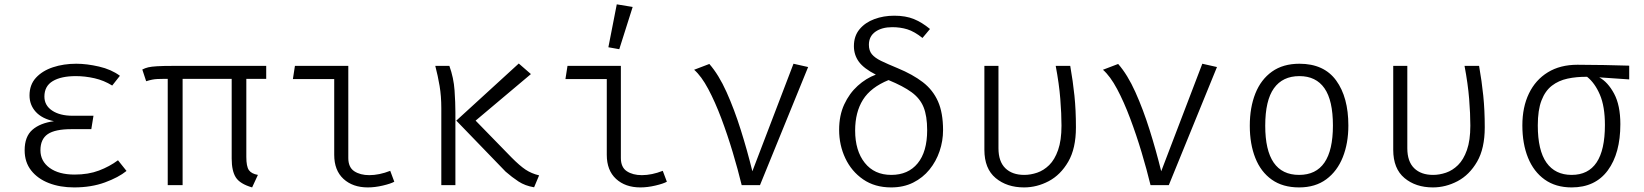

<svg xmlns="http://www.w3.org/2000/svg" viewBox="-20 -836 7425 867"><path d="M392.3 -252.8H302.6Q228.7 -252.8 195.6 -230.3Q162.6 -207.7 162.6 -157.4Q162.6 -108.2 204.1 -77.9Q245.6 -47.7 316.9 -47.7Q379 -47.7 426.9 -65.9Q474.9 -84.1 512.8 -112.3L551.3 -64.1Q515.4 -34.9 453.8 -12.3Q392.3 10.3 314.4 10.3Q251.3 10.3 200.8 -9.2Q150.3 -28.7 120.8 -66.2Q91.3 -103.6 91.3 -157.4Q91.3 -219.5 126.4 -250Q161.5 -280.5 223.6 -288.7Q169.7 -300 141.5 -331Q113.3 -362.1 113.3 -405.1Q113.3 -453.3 142.3 -484.9Q171.3 -516.4 219.2 -532.3Q267.2 -548.2 324.6 -548.2Q371.8 -548.2 427.2 -535.4Q482.6 -522.6 521.5 -493.8L486.7 -449.7Q449.7 -472.8 406.9 -482.6Q364.1 -492.3 322.6 -492.3Q255.9 -492.3 218.2 -469.7Q180.5 -447.2 180.5 -400Q180.5 -360 215.4 -336.7Q250.3 -313.3 308.2 -313.3H402.1Z M1182.1 -538.5V-480H1092.3V-127.2Q1092.3 -84.6 1103.8 -67.9Q1115.4 -51.3 1144.6 -46.2L1118.5 10.3Q1063.6 -5.6 1044.9 -34.9Q1026.2 -64.1 1026.2 -120V-480H804.6V0H737.4V-480H726.2Q703.6 -480 690.8 -479.2Q677.9 -478.5 667.4 -476.4Q656.9 -474.4 640 -469.2L622.6 -522.1Q635.4 -528.7 649.7 -532.1Q664.1 -535.4 689.7 -536.9Q715.4 -538.5 762.1 -538.5Z M1489.2 -479H1302.6L1311.8 -538.5H1552.8V-122.6Q1552.8 -80.5 1579.7 -62.8Q1606.7 -45.1 1647.7 -45.1Q1692.3 -45.1 1742.1 -64.6L1760.5 -15.4Q1745.1 -6.7 1709.2 1.8Q1673.3 10.3 1641 10.3Q1572.8 10.3 1531 -28.2Q1489.2 -66.7 1489.2 -136.9Z M2322.6 -549.2 2377.4 -501.5 2127.7 -291.3 2289.7 -125.1Q2326.7 -87.7 2353.3 -70Q2380 -52.3 2414.4 -44.1L2391.8 9.7Q2351.3 3.1 2321.5 -16.4Q2291.8 -35.9 2263.1 -61L2040.5 -291.3ZM2009.2 -538.5Q2028.7 -484.6 2032.6 -427.9Q2036.4 -371.3 2036.4 -329.2V0H1972.8V-346.7Q1972.8 -402.1 1965.1 -447.7Q1957.4 -493.3 1945.6 -538.5Z M2720 -479H2533.3L2542.6 -538.5H2783.6V-122.6Q2783.6 -80.5 2810.5 -62.8Q2837.4 -45.1 2878.5 -45.1Q2923.1 -45.1 2972.8 -64.6L2991.3 -15.4Q2975.9 -6.7 2940 1.8Q2904.1 10.3 2871.8 10.3Q2803.6 10.3 2761.8 -28.2Q2720 -66.7 2720 -136.9ZM2765.1 -816.4 2836.9 -804.6 2776.4 -613.8 2727.2 -622.6Z M3329.2 0Q3312.3 -69.7 3288.7 -148.5Q3265.1 -227.2 3237.2 -301.5Q3209.2 -375.9 3178.2 -434.1Q3147.2 -492.3 3114.4 -521L3183.1 -547.2Q3225.6 -498.5 3260.8 -420.3Q3295.9 -342.1 3325.1 -249.2Q3354.4 -156.4 3377.4 -62.6L3563.1 -548.2L3629.2 -533.3L3411.8 0Z M4017.9 -765.1Q4069.7 -765.1 4106.7 -750Q4143.6 -734.9 4179.5 -705.1L4145.6 -664.6Q4108.7 -693.8 4077.2 -703.6Q4045.6 -713.3 4009.2 -713.3Q3962.1 -713.3 3932.8 -692.6Q3903.6 -671.8 3903.6 -633.8Q3903.6 -607.7 3916.9 -591.3Q3930.3 -574.9 3958.7 -561Q3987.2 -547.2 4033.3 -528.2Q4101.5 -500 4147.2 -464.9Q4192.8 -429.7 4215.6 -378.2Q4238.5 -326.7 4238.5 -248.2Q4238.5 -199.5 4222.8 -153.3Q4207.2 -107.2 4177.2 -70.3Q4147.2 -33.3 4103.6 -11.5Q4060 10.3 4004.1 10.3Q3930.3 10.3 3877.7 -25.9Q3825.1 -62.1 3797.2 -121.3Q3769.2 -180.5 3769.2 -249.7Q3769.2 -314.9 3792.3 -364.6Q3815.4 -414.4 3853.1 -448.5Q3890.8 -482.6 3934.9 -499Q3880.5 -526.7 3858.2 -557.4Q3835.9 -588.2 3835.9 -627.7Q3835.9 -673.3 3861.3 -703.8Q3886.7 -734.4 3928.2 -749.7Q3969.7 -765.1 4017.9 -765.1ZM3992.3 -474.4Q3911.8 -441.5 3876.7 -385.4Q3841.5 -329.2 3841.5 -246.7Q3841.5 -155.4 3884.9 -100.8Q3928.2 -46.2 4004.6 -46.2Q4081 -46.2 4123.8 -98.5Q4166.7 -150.8 4166.7 -248.2Q4166.7 -312.3 4150.5 -352.1Q4134.4 -391.8 4096.4 -419.5Q4058.5 -447.2 3992.3 -474.4Z M4812.8 -538.5Q4825.1 -468.7 4831.8 -403.8Q4838.5 -339 4838.5 -261Q4838.5 -165.6 4803.8 -105.9Q4769.2 -46.2 4715.6 -17.9Q4662.1 10.3 4604.1 10.3Q4526.7 10.3 4475.9 -32.1Q4425.1 -74.4 4425.1 -159.5V-538.5H4488.7V-166.7Q4488.7 -106.7 4519.7 -76.4Q4550.8 -46.2 4605.1 -46.2Q4633.8 -46.2 4663.3 -56.2Q4692.8 -66.2 4717.7 -90.5Q4742.6 -114.9 4757.9 -158.5Q4773.3 -202.1 4773.3 -268.7Q4773.3 -322.1 4767.9 -389.5Q4762.6 -456.9 4747.2 -538.5Z M5175.4 0Q5158.5 -69.7 5134.9 -148.5Q5111.3 -227.2 5083.3 -301.5Q5055.4 -375.9 5024.4 -434.1Q4993.3 -492.3 4960.5 -521L5029.2 -547.2Q5071.8 -498.5 5106.9 -420.3Q5142.1 -342.1 5171.3 -249.2Q5200.5 -156.4 5223.6 -62.6L5409.2 -548.2L5475.4 -533.3L5257.9 0Z M5847.7 -548.2Q5958.5 -548.2 6013.6 -472.6Q6068.7 -396.9 6068.7 -269.2Q6068.7 -189.2 6043.6 -126.2Q6018.5 -63.1 5969 -26.4Q5919.5 10.3 5846.2 10.3Q5772.3 10.3 5722.8 -24.9Q5673.3 -60 5648.5 -122.8Q5623.6 -185.6 5623.6 -268.2Q5623.6 -350.8 5648.7 -413.8Q5673.8 -476.9 5723.8 -512.6Q5773.8 -548.2 5847.7 -548.2ZM5847.7 -492.3Q5771.8 -492.3 5732.6 -437.4Q5693.3 -382.6 5693.3 -268.2Q5693.3 -46.2 5846.2 -46.2Q5999 -46.2 5999 -269.2Q5999 -382.6 5960.8 -437.4Q5922.6 -492.3 5847.7 -492.3Z M6659 -538.5Q6671.3 -468.7 6677.9 -403.8Q6684.6 -339 6684.6 -261Q6684.6 -165.6 6650 -105.9Q6615.4 -46.2 6561.8 -17.9Q6508.2 10.3 6450.3 10.3Q6372.8 10.3 6322.1 -32.1Q6271.3 -74.4 6271.3 -159.5V-538.5H6334.9V-166.7Q6334.9 -106.7 6365.9 -76.4Q6396.9 -46.2 6451.3 -46.2Q6480 -46.2 6509.5 -56.2Q6539 -66.2 6563.8 -90.5Q6588.7 -114.9 6604.1 -158.5Q6619.5 -202.1 6619.5 -268.7Q6619.5 -322.1 6614.1 -389.5Q6608.7 -456.9 6593.3 -538.5Z M7103.1 -543.6Q7160.5 -543.6 7224.9 -542.3Q7289.2 -541 7336.9 -539.5V-477.4L7201.5 -486.7Q7240.5 -465.6 7268.7 -413.1Q7296.9 -360.5 7296.9 -275.4Q7296.9 -143.6 7240.3 -66.7Q7183.6 10.3 7076.9 10.3Q7005.1 10.3 6955.4 -25.1Q6905.6 -60.5 6880 -123.6Q6854.4 -186.7 6854.4 -269.7Q6854.4 -352.3 6884.1 -413.8Q6913.8 -475.4 6969.5 -509.5Q7025.1 -543.6 7103.1 -543.6ZM6924.1 -269.7Q6924.1 -156.9 6963.3 -101.5Q7002.6 -46.2 7076.9 -46.2Q7227.2 -46.2 7227.2 -271.3Q7227.2 -355.4 7204.6 -408.2Q7182.1 -461 7146.7 -489.2Q7099 -489.7 7058.5 -481Q7017.9 -472.3 6987.7 -449Q6957.4 -425.6 6940.8 -382.3Q6924.1 -339 6924.1 -269.7Z"/></svg>

Font: Fira Code Light
Style: Regular
Weight: 300
Monospace: yes
Designer: Carrois Corporate, Edenspiekermann AG, Nikita Prokopov
Foundry: Carrois Corporate, Edenspiekermann AG, Nikita Prokopov
Version: Version 6.000; ttfautohint (v1.8.2) -l 8 -r 50 -G 200 -x 14 